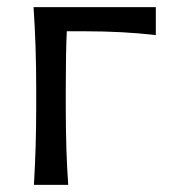

<svg xmlns="http://www.w3.org/2000/svg" viewBox="-20 -516 481 536"><path d="M73.7 -496.1H415V-418Q324.2 -428.7 216.3 -428.7H166.5Q163.6 -370.1 163.6 -269V-219.2Q163.6 -93.8 170.4 0H74.7Q81.1 -106.4 81.1 -219.2V-269Q81.1 -386.2 73.7 -496.1Z"/></svg>

Font: Commissioner Flair
Style: Regular
Weight: 400
Designer: Kostas Bartsokas
Foundry: Kostas Bartsokas
Version: Version 1.000